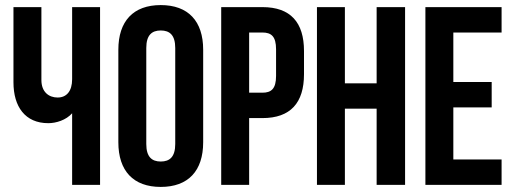

<svg xmlns="http://www.w3.org/2000/svg" viewBox="-20 -728 2023 756"><path d="M264 -700V-416C264 -369 242 -344 207 -344C172 -344 143 -366 143 -413V-700H33V-404C33 -308 79 -243 170 -243C201 -243 240 -255 264 -282V0H374V-700Z M556 -539C556 -590 578 -608 613 -608C648 -608 670 -590 670 -539V-161C670 -110 648 -92 613 -92C578 -92 556 -110 556 -161ZM446 -168C446 -55 505 8 613 8C721 8 780 -55 780 -168V-532C780 -645 721 -708 613 -708C505 -708 446 -645 446 -532Z M851 -700V0H961V-263H1013C1124 -263 1177 -323 1177 -436V-527C1177 -640 1124 -700 1013 -700ZM1013 -600C1048 -600 1067 -585 1067 -534V-429C1067 -378 1048 -363 1013 -363H961V-600Z M1338 -300H1463V0H1575V-700H1463V-400H1338V-700H1228V0H1338Z M1765 -600H1955V-700H1655V0H1955V-100H1765V-305H1916V-405H1765Z"/></svg>

Font: Bebas Neue
Style: Bold
Weight: 700
Designer: Ryoichi Tsunekawa
Foundry: Ryoichi Tsunekawa
Version: Version 1.300